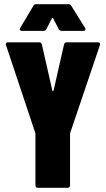

<svg xmlns="http://www.w3.org/2000/svg" viewBox="-20 -903 507 921"><path d="M85 -755H189C195 -755 200 -758 203 -764L229 -815C231 -818 233 -818 235 -815L261 -764C264 -758 269 -755 275 -755H380C386 -755 390 -757 390 -762C390 -764 389 -766 388 -769L322 -875C319 -881 314 -883 308 -883H154C148 -883 143 -881 140 -875L77 -769C72 -760 76 -755 85 -755ZM162 -2H304C311 -2 316 -7 316 -14V-260C316 -262 316 -263 317 -266L459 -686C462 -695 458 -700 450 -700H300C293 -700 289 -696 287 -689L237 -469C236 -464 232 -464 231 -469L181 -689C179 -696 175 -700 168 -700H18C12 -700 8 -697 8 -691C8 -690 8 -688 9 -686L149 -266C150 -263 150 -262 150 -260V-14C150 -7 155 -2 162 -2Z"/></svg>

Font: Barlow Condensed ExtraBold
Style: Regular
Weight: 800
Width: 3
Designer: Jeremy Tribby
Foundry: Tribby Type
Version: Version 1.422;hotconv 1.0.109;makeotfexe 2.5.65596